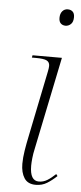

<svg xmlns="http://www.w3.org/2000/svg" viewBox="-54 -774 345 814"><g transform="rotate(5 118.5 -366.5)"><path d="M197 -673Q185 -673 177 -680.5Q169 -688 169 -704Q169 -722 178 -732.5Q187 -743 201 -743Q214 -743 222 -735.5Q230 -728 230 -712Q230 -692 220 -682.5Q210 -673 197 -673ZM130 10Q96 10 81 -13.5Q66 -37 66 -74Q66 -100 71 -131Q76 -162 82 -190L140 -474Q143 -489 143 -497Q143 -513 130.5 -519.5Q118 -526 84 -526H67L69 -536H194L113 -143Q108 -121 106 -101.5Q104 -82 104 -69Q104 -5 142 -5Q161 -5 177.5 -15Q194 -25 213 -43L219 -35Q199 -16 178 -3Q157 10 130 10Z"/></g></svg>

Font: Noto Serif Display SemiCondensed ExtraLight
Style: Italic
Weight: 200
Width: 4
Italic angle: -12°
Designer: Monotype Design Team
Foundry: Monotype Imaging Inc.
Version: Version 2.009